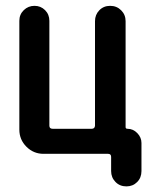

<svg xmlns="http://www.w3.org/2000/svg" viewBox="-20 -540 540 674"><path d="M132.8 0Q97.7 0 72.8 -24.9Q47.9 -49.8 47.9 -85V-466.8Q47.9 -489.3 63.5 -504.4Q79.1 -519.5 101.1 -519.5Q123 -519.5 138.2 -504.4Q153.3 -489.3 153.3 -466.8V-98.6Q153.3 -87.9 165 -87.9H301.8Q312.5 -87.9 313.5 -98.6V-465.8Q313.5 -488.3 328.6 -503.9Q343.8 -519.5 366.7 -519.5Q389.6 -519.5 405.3 -503.9Q420.9 -488.3 420.9 -465.8V-93.8Q420.9 -87.9 427.7 -87.9Q447.3 -87.9 461.9 -72.8Q476.6 -57.6 476.6 -38.1V60.5Q476.6 84 461.4 99.1Q446.3 114.3 423.8 114.3Q400.4 114.3 385.3 98.6Q370.1 83 370.1 60.5V10.7Q370.1 0 359.4 0Z"/></svg>

Font: Rounded-X Mgen+ 2m medium
Style: Regular
Weight: 500
Designer: [Source Han Sans]
Ryoko NISHIZUKA  (kana & ideographs); Paul D. Hunt (Latin, Greek & Cyrillic); Wenlong ZHANG  (bopomofo
Version: Version 1.059.20150602